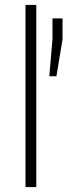

<svg xmlns="http://www.w3.org/2000/svg" viewBox="-20 -763 275 783"><path d="M84 0V-743H128V0ZM181 -452 194 -602V-688H235V-602L210 -452Z"/></svg>

Font: Saira SemiCondensed ExtraLight
Style: Regular
Weight: 250
Width: 4
Designer: Hector Gatti with collaboration of the Omnibus-Type team
Foundry: Omnibus-Type
Version: Version 1.101